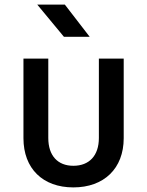

<svg xmlns="http://www.w3.org/2000/svg" viewBox="-20 -805 640 835"><path d="M370 -645 262 -785H142L258 -645ZM299 10C432 10 518 -72 518 -204V-550H410V-205C410 -128 368 -84 299 -84C231 -84 190 -128 190 -205V-550H82V-204C82 -72 166 10 299 10Z"/></svg>

Font: Tekne LDO SemiBold
Style: Regular
Weight: 600
Monospace: yes
Designer: Alessio Laiso, Mario Rullo, Paolo Rosset
Foundry: Alessio Laiso
Version: Version 1.000;hotconv 1.0.109;makeotfexe 2.5.65596